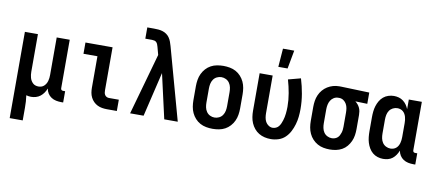

<svg xmlns="http://www.w3.org/2000/svg" viewBox="-81 -1077 3662 1611"><g transform="rotate(10 1750.0 -271.0)"><path d="M59 215V-520H170V-200Q170 -187 171.5 -174Q173 -161 176.5 -148.5Q180 -136 186.5 -125Q193 -114 202.5 -105Q212 -96 224.5 -92Q237 -88 250 -88Q263 -88 275.5 -92Q288 -96 297.5 -105Q307 -114 313.5 -125Q320 -136 323.5 -148.5Q327 -161 328.5 -174Q330 -187 330 -200V-520H441V-108Q441 -104 442 -100Q443 -96 446 -93Q449 -90 453 -89Q457 -88 461 -88H478V8H461Q439 8 417 3.5Q395 -1 376.5 -13Q358 -25 346 -44Q334 -63 331 -85Q323 -65 311 -47.5Q299 -30 282.5 -17Q266 -4 245.5 2Q225 8 204 8Q194 8 183.5 6.5Q173 5 163 2Q167 28 168.5 54.5Q170 81 170 107V215Z M849 0Q828 0 807.5 -3.5Q787 -7 768.5 -16Q750 -25 735 -40Q720 -55 710.5 -74Q701 -93 697.5 -113.5Q694 -134 694 -155V-424H575V-520H806V-155Q806 -144 807.5 -134Q809 -124 814.5 -115Q820 -106 829.5 -101Q839 -96 849 -96H934V0Z M1047 0 1125 -277 1194 -523 1176 -590Q1173 -600 1169.5 -609.5Q1166 -619 1159 -626.5Q1152 -634 1141.5 -636.5Q1131 -639 1121 -639H1064V-735H1121Q1140 -735 1158.5 -733.5Q1177 -732 1195 -726.5Q1213 -721 1228.5 -710Q1244 -699 1254.5 -683.5Q1265 -668 1271.5 -650.5Q1278 -633 1283 -615L1453 0H1338L1252 -379L1162 0Z M1750 8Q1723 8 1695.5 3Q1668 -2 1644 -15Q1620 -28 1601.5 -48.5Q1583 -69 1571.5 -93.5Q1560 -118 1555.5 -145.5Q1551 -173 1551 -200V-320Q1551 -347 1555.5 -374.5Q1560 -402 1571.5 -426.5Q1583 -451 1601.5 -471.5Q1620 -492 1644 -505Q1668 -518 1695.5 -523Q1723 -528 1750 -528Q1777 -528 1804.5 -523Q1832 -518 1856 -505Q1880 -492 1898.5 -471.5Q1917 -451 1928.5 -426.5Q1940 -402 1944.5 -374.5Q1949 -347 1949 -320V-200Q1949 -173 1944.5 -145.5Q1940 -118 1928.5 -93.5Q1917 -69 1898.5 -48.5Q1880 -28 1856 -15Q1832 -2 1804.5 3Q1777 8 1750 8ZM1750 -88Q1770 -88 1788.5 -97Q1807 -106 1818.5 -123Q1830 -140 1834 -160Q1838 -180 1838 -200V-320Q1838 -340 1834 -360Q1830 -380 1818.5 -397Q1807 -414 1788.5 -423Q1770 -432 1750 -432Q1730 -432 1711.5 -423Q1693 -414 1681.5 -397Q1670 -380 1666 -360Q1662 -340 1662 -320V-200Q1662 -180 1666 -160Q1670 -140 1681.5 -123Q1693 -106 1711.5 -97Q1730 -88 1750 -88Z M2204 -600 2216 -757H2312L2283 -600ZM2246 8Q2219 8 2193 2Q2167 -4 2144.5 -17.5Q2122 -31 2105 -51.5Q2088 -72 2077.5 -96.5Q2067 -121 2063 -147.5Q2059 -174 2059 -200V-520H2170V-200Q2170 -181 2173 -162Q2176 -143 2185 -126.5Q2194 -110 2210.5 -99Q2227 -88 2245 -88Q2260 -88 2274 -94.5Q2288 -101 2297 -112.5Q2306 -124 2312 -137.5Q2318 -151 2322.5 -165.5Q2327 -180 2330 -194.5Q2333 -209 2334.5 -223.5Q2336 -238 2337 -253Q2338 -268 2338 -283Q2338 -340 2328 -397.5Q2318 -455 2302 -510L2408 -538Q2427 -476 2438 -412Q2449 -348 2449 -283Q2449 -250 2445.5 -217Q2442 -184 2432.5 -151.5Q2423 -119 2407.5 -89Q2392 -59 2368 -36Q2344 -13 2311.5 -2.5Q2279 8 2246 8Z M2749 8Q2722 8 2695 3Q2668 -2 2644 -15.5Q2620 -29 2601.5 -49Q2583 -69 2571.5 -94Q2560 -119 2555.5 -146Q2551 -173 2551 -200V-320Q2551 -346 2555 -372Q2559 -398 2569.5 -422Q2580 -446 2597 -466Q2614 -486 2636.5 -500Q2659 -514 2684 -521Q2709 -528 2735 -528H2750L2993 -520V-424L2891 -427Q2903 -418 2913 -406Q2923 -394 2929.5 -380Q2936 -366 2938.5 -350.5Q2941 -335 2941 -320V-200Q2941 -173 2937 -146.5Q2933 -120 2922 -95.5Q2911 -71 2893.5 -50Q2876 -29 2852.5 -16Q2829 -3 2802.5 2.5Q2776 8 2749 8ZM2749 -88Q2762 -88 2774.5 -92Q2787 -96 2797 -104.5Q2807 -113 2813 -124.5Q2819 -136 2823 -148.5Q2827 -161 2828.5 -174Q2830 -187 2830 -200V-320Q2830 -339 2827 -357.5Q2824 -376 2815 -392.5Q2806 -409 2790.5 -420Q2775 -431 2756 -432H2744Q2724 -432 2707 -421.5Q2690 -411 2680 -394.5Q2670 -378 2666 -358.5Q2662 -339 2662 -320V-200Q2662 -180 2666 -160Q2670 -140 2681 -123.5Q2692 -107 2710.5 -97.5Q2729 -88 2749 -88Z M3203 8Q3179 8 3155.5 0.5Q3132 -7 3113.5 -22.5Q3095 -38 3082.5 -59.5Q3070 -81 3063 -104Q3056 -127 3053.5 -151.5Q3051 -176 3051 -200V-320Q3051 -344 3053.5 -368.5Q3056 -393 3063 -416Q3070 -439 3082.5 -460.5Q3095 -482 3113.5 -497.5Q3132 -513 3155.5 -520.5Q3179 -528 3203 -528Q3224 -528 3244 -522.5Q3264 -517 3281 -504.5Q3298 -492 3310 -475Q3322 -458 3330 -438V-520H3441V-108Q3441 -104 3442 -100Q3443 -96 3446 -93Q3449 -90 3453 -89Q3457 -88 3461 -88H3478V8H3461Q3439 8 3417 3.5Q3395 -1 3376.5 -13Q3358 -25 3346 -44Q3334 -63 3331 -85Q3323 -65 3311 -47Q3299 -29 3282.5 -16Q3266 -3 3245 2.5Q3224 8 3203 8ZM3249 -88Q3262 -88 3274.5 -92Q3287 -96 3297 -104.5Q3307 -113 3313.5 -124.5Q3320 -136 3323.5 -148.5Q3327 -161 3328.5 -174Q3330 -187 3330 -200V-320Q3330 -333 3328.5 -346Q3327 -359 3323.5 -371.5Q3320 -384 3313.5 -395.5Q3307 -407 3297 -415.5Q3287 -424 3274.5 -428Q3262 -432 3249 -432Q3229 -432 3210.5 -422.5Q3192 -413 3181 -396.5Q3170 -380 3166 -360Q3162 -340 3162 -320V-200Q3162 -180 3166 -160Q3170 -140 3181 -123.5Q3192 -107 3210.5 -97.5Q3229 -88 3249 -88Z"/></g></svg>

Font: Iosevka SS18
Style: Bold
Weight: 700
Monospace: yes
Designer: Belleve Invis
Foundry: Belleve Invis
Version: Version 25.1.1; ttfautohint (v1.8.4)